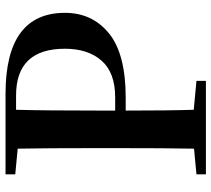

<svg xmlns="http://www.w3.org/2000/svg" viewBox="-56 -726 782 711"><g transform="rotate(-90 335.5 -371.0)"><path d="M337 -703H284Q281 -602 281 -395V-336H330Q421 -336 465.5 -386Q510 -436 510 -522Q510 -703 337 -703ZM328 -297H281Q281 -133 284 -45L391 -35V0H45V-35L140 -44Q142 -143 142 -346V-395Q142 -596 140 -697L45 -706V-742H343Q643 -742 643 -522Q643 -421 567 -359Q491 -297 328 -297Z"/></g></svg>

Font: Swei Spring CJKtc
Style: Bold
Weight: 700
Version: Version 1.021